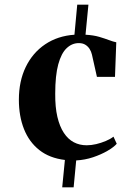

<svg xmlns="http://www.w3.org/2000/svg" viewBox="-20 -678 572 824"><path d="M61 -250Q61 -329.5 90.5 -390.5Q120 -451.5 173.8 -487.8Q227.5 -524 299.5 -529L311.5 -658H359.5L347 -529Q381.5 -527 406 -519.8Q430.5 -512.5 448.2 -505.8Q466 -499 479 -496.5L473.5 -348H396L374.5 -444Q371.5 -457 364.5 -468Q357.5 -479 346.2 -486Q335 -493 318 -493Q289 -493 266 -471.2Q243 -449.5 230 -401.8Q217 -354 217 -276Q216.5 -218.5 226.2 -176.8Q236 -135 254 -107.8Q272 -80.5 296.8 -67.5Q321.5 -54.5 352 -54.5Q371.5 -54.5 392.8 -59.5Q414 -64.5 433.8 -72.8Q453.5 -81 467 -91.5L481 -61Q468.5 -46.5 441.5 -30.8Q414.5 -15 379.5 -3.2Q344.5 8.5 307 10.5L296 126H247L258.5 8.5Q192.5 0.5 148.8 -34Q105 -68.5 83 -124Q61 -179.5 61 -250Z"/></svg>

Font: Merriweather 120pt
Style: Bold
Weight: 700
Designer: Eben Sorkin
Foundry: Eben Sorkin
Version: Version 2.100